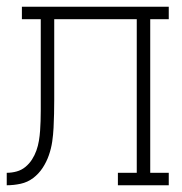

<svg xmlns="http://www.w3.org/2000/svg" viewBox="-20 -550 540 570"><path d="M0 0V-37Q15 -37 29.5 -41Q44 -45 55.5 -54.5Q67 -64 75 -76.5Q83 -89 88 -103Q93 -117 95.5 -132Q98 -147 99 -161.5Q100 -176 100.5 -191Q101 -206 101 -221Q101 -232 101 -242.5Q101 -253 101 -264V-493H45V-530H481V-493H426V-37H481V0H330V-37H386V-493H141V-262Q141 -262 141 -262Q141 -262 141 -261V-253Q141 -233 140.5 -212Q140 -191 139 -170.5Q138 -150 135 -129.5Q132 -109 125 -89Q118 -69 106.5 -51.5Q95 -34 78.5 -21.5Q62 -9 41.5 -4.5Q21 0 0 0Z"/></svg>

Font: Iosevka Slab Extralight
Style: Regular
Weight: 200
Monospace: yes
Designer: Belleve Invis
Foundry: Belleve Invis
Version: Version 11.1.1; ttfautohint (v1.8.3)